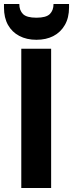

<svg xmlns="http://www.w3.org/2000/svg" viewBox="-47 -945 367 965"><path d="M60 0V-700H210V0ZM136 -745Q87 -745 50 -764.5Q13 -784 -7 -820Q-27 -856 -27 -907V-925H50Q50 -893 68.5 -874.5Q87 -856 136 -856Q185 -856 203.5 -874.5Q222 -893 222 -925H300V-907Q300 -856 279 -819.5Q258 -783 221.5 -764Q185 -745 136 -745Z"/></svg>

Font: DM Sans 28pt Black
Style: Regular
Weight: 900
Version: Version 4.004;gftools[0.9.30]